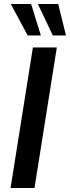

<svg xmlns="http://www.w3.org/2000/svg" viewBox="-20 -943 351 963"><path d="M33 0 145 -705H265L153 0ZM245 -765 170 -923H272L311 -765ZM119 -765 34 -923H136L185 -765Z"/></svg>

Font: Nunito Sans 10pt Condensed
Style: Bold Italic
Weight: 700
Width: 3
Italic angle: -9°
Designer: Vernon Adams
Foundry: Vernon Adams
Version: Version 3.101;gftools[0.9.27]